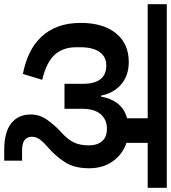

<svg xmlns="http://www.w3.org/2000/svg" viewBox="10 -768 814 914"><g transform="rotate(90 417.0 -311.0)"><path d="M675 76Q589 76 547 42.5Q505 9 505 -50Q505 -92 529 -126.5Q553 -161 587 -193Q605 -209 617.5 -224Q630 -239 637.5 -254.5Q645 -270 648.5 -288Q652 -306 652 -329Q652 -366 632.5 -389.5Q613 -413 572 -413Q530 -413 504 -383.5Q478 -354 478 -296V-211H359V-298Q359 -410 272 -410Q230 -410 207.5 -378Q185 -346 185 -289V-266Q185 -204 220.5 -164.5Q256 -125 340 -105L312 -13Q259 -23 214.5 -44Q170 -65 137.5 -98.5Q105 -132 87 -179Q69 -226 69 -288Q69 -395 118.5 -456Q168 -517 255 -517Q320 -517 362 -480.5Q404 -444 415 -385H420Q428 -433 453.5 -465Q479 -497 523 -509V-607H-20V-698H854V-607H640V-506Q694 -488 727.5 -441.5Q761 -395 761 -328Q761 -259 732.5 -214Q704 -169 659 -130Q632 -107 621.5 -90Q611 -73 611 -56Q611 -34 626 -21.5Q641 -9 677 -9H725V76H675Z"/></g></svg>

Font: IBM Plex Sans Devanagari SemiBold
Style: Regular
Weight: 600
Designer: Mike Abbink, Paul van der Laan, Pieter van Rosmalen, Erin McLaughlin
Foundry: Bold Monday
Version: Version 1.1